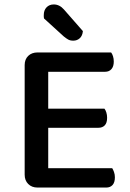

<svg xmlns="http://www.w3.org/2000/svg" viewBox="-20 -843 584 864"><path d="M149 1Q123 1 107 -15Q91 -31 91 -57V-550Q91 -576 107 -591.5Q123 -607 149 -607H480Q485 -601 488.5 -590Q492 -579 492 -566Q492 -544 481.5 -532Q471 -520 453 -520H197V-354H450Q455 -348 458.5 -337Q462 -326 462 -313Q462 -290 451.5 -279Q441 -268 423 -268H197V-86H485Q489 -80 493 -69Q497 -58 497 -45Q497 -22 486.5 -10.5Q476 1 458 1ZM178 -760Q177 -764 177 -768Q177 -772 177 -775Q177 -797 189.5 -810Q202 -823 222 -823Q248 -823 268 -800L353 -703Q351 -682 339 -671Q327 -660 310 -660Q296 -660 287 -665Q278 -670 267 -679Z"/></svg>

Font: Baloo 2 Latin Medium
Style: Regular
Weight: 500
Designer: Sarang Kulkarni and Ek Type
Foundry: Ek Type
Version: Version 1.001